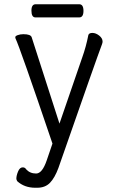

<svg xmlns="http://www.w3.org/2000/svg" viewBox="-20 -866 540 904"><path d="M353 -784H147Q128 -784 128 -816Q128 -846 148 -846H353Q373 -846 373 -815Q373 -784 353 -784ZM227 -190Q72 -647 53 -685L52 -690Q51 -696 63 -700.5Q75 -705 90 -705Q124 -705 129 -691Q141 -654 260 -284L367 -595Q385 -645 396 -701Q399 -711 415 -711Q431 -711 447 -698.5Q463 -686 463 -670Q463 -665 460 -657Q437 -597 255 -75Q238 -29 215.5 -5.5Q193 18 155 18H146Q95 18 61 -13Q57 -20 57 -25Q57 -39 65 -58.5Q73 -78 87 -78Q98 -78 103 -69Q121 -49 150 -49Q179 -49 200 -111Z"/></svg>

Font: Moon Stars Kai HW
Style: Regular
Weight: 400
Designer: GuiWonder
Version: Version 1.101